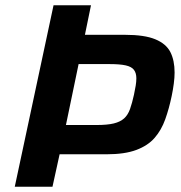

<svg xmlns="http://www.w3.org/2000/svg" viewBox="-20 -708 687 728"><path d="M36 0 183 -688H325L302 -576H454Q528 -576 569 -559Q610 -542 626 -510.5Q642 -479 642 -433Q642 -414 639 -391Q636 -368 631 -344Q621 -296 606.5 -255.5Q592 -215 566.5 -185.5Q541 -156 497 -139.5Q453 -123 384 -123H206L179 0ZM230 -234H346Q387 -234 411.5 -240Q436 -246 450.5 -259Q465 -272 473 -294.5Q481 -317 488 -349Q492 -368 494.5 -383Q497 -398 497 -411Q497 -431 488 -443Q479 -455 457 -460Q435 -465 396 -465H278Z"/></svg>

Font: Saira Thin SemiBold
Style: Italic
Weight: 600
Italic angle: -12°
Version: Version 1.101